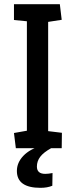

<svg xmlns="http://www.w3.org/2000/svg" viewBox="-20 -711 362 921"><path d="M56 0 47 -73 109 -84V-609L47 -615V-691H267L276 -616L211 -606V-82L277 -74L276 0ZM174 190Q61 190 61 109Q61 69 92 36.5Q123 4 181 -13L225 0Q189 20 173 41Q157 62 157 88Q157 123 197 123Q212 123 232 119L231 180Q207 190 174 190Z"/></svg>

Font: Kreon Light
Style: Regular
Weight: 400
Version: Version 2.002